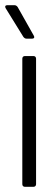

<svg xmlns="http://www.w3.org/2000/svg" viewBox="-31 -720 213 740"><path d="M99 -583 37 -693C34 -697 30 -700 25 -700H-2C-8 -700 -11 -698 -11 -694C-11 -692 -10 -690 -9 -688L59 -578C62 -574 66 -571 71 -571H92C98 -571 101 -573 101 -577C101 -579 100 -581 99 -583ZM65 0H98C104 0 108 -4 108 -10V-494C108 -500 104 -504 98 -504H65C59 -504 55 -500 55 -494V-10C55 -4 59 0 65 0Z"/></svg>

Font: Barlow Condensed Light
Style: Regular
Weight: 300
Width: 3
Designer: Jeremy Tribby
Foundry: Tribby Type
Version: Version 1.422;hotconv 1.0.109;makeotfexe 2.5.65596